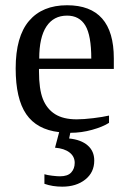

<svg xmlns="http://www.w3.org/2000/svg" viewBox="-20 -491 484 724"><path d="M127 -231V-222.2Q127 -154.8 141.8 -117.4Q156.7 -80.1 187.7 -60.5Q218.8 -41 269 -41Q295.4 -41 331.5 -45.4Q367.7 -49.8 391.1 -55.2V-27.8Q367.7 -12.7 327.4 -1.5Q287.1 9.8 245.1 9.8L240.7 31.2Q285.2 35.6 310.3 57.1Q335.4 78.6 335.4 114.3Q335.4 159.2 301.5 186Q267.6 212.9 214.8 212.9Q177.7 212.9 147.5 202.1V166Q158.2 169.4 176.8 171.6Q195.3 173.8 206.1 173.8Q235.4 173.8 248.5 159.4Q261.7 145 261.7 123Q261.7 99.1 242.2 84Q222.7 68.8 187.5 65.9L203.1 7.3Q118.7 -2.4 78.9 -60.5Q39.1 -118.7 39.1 -232.9Q39.1 -353 89.4 -412.1Q139.6 -471.2 232.9 -471.2Q409.2 -471.2 409.2 -271V-231ZM232.9 -432.1Q182.1 -432.1 155 -391.1Q127.9 -350.1 127.9 -270H324.2Q324.2 -357.4 301.8 -394.8Q279.3 -432.1 232.9 -432.1Z"/></svg>

Font: Tinos
Style: Regular
Weight: 400
Designer: Steve Matteson
Foundry: Monotype Imaging Inc.
Version: Version 1.23